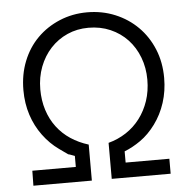

<svg xmlns="http://www.w3.org/2000/svg" viewBox="-52 -767 806 818"><g transform="rotate(-5 351.5 -358.0)"><path d="M59 -64H245V-111Q219 -121 216 -121Q216 -121 216 -121Q216 -121 217 -120.5Q218 -120 218 -120Q218 -120 218 -120Q218 -120 180 -147Q142 -174 112.5 -214Q83 -254 67 -303Q51 -352 51 -409Q51 -476 73.5 -532.5Q96 -589 136.5 -629.5Q177 -670 232 -693Q287 -716 350 -716Q414 -716 469.5 -693Q525 -670 566 -629Q607 -588 630 -532Q653 -476 653 -409Q653 -353 637 -303.5Q621 -254 591.5 -214Q562 -174 527 -149.5Q492 -125 458 -112V-64H645V0H393V-154Q434 -165 468.5 -187.5Q503 -210 528 -243Q553 -276 567 -317.5Q581 -359 581 -408Q581 -459 564 -503.5Q547 -548 516.5 -580.5Q486 -613 443.5 -631.5Q401 -650 350 -650Q301 -650 259.5 -631.5Q218 -613 187.5 -580Q157 -547 140 -502.5Q123 -458 123 -406Q123 -359 136 -318Q149 -277 173.5 -244.5Q198 -212 232 -189.5Q266 -167 308 -154V0H58Z"/></g></svg>

Font: Rising Sun Light
Style: Regular
Weight: 300
Designer: Matt McInerney, Pablo Impallari, Rodrigo Fuenzalida (Raleway font), Stephen Hutchings (Greek), Cristiano Sobral (main ch
Foundry: The Rising Sun Project Authors
Version: Version 4.327; ttfautohint (v1.8.4.7-5d5b-dirty)